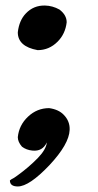

<svg xmlns="http://www.w3.org/2000/svg" viewBox="-20 -548 356 700"><path d="M223.1 -466.8Q223.1 -493.2 196.8 -513.2Q171.4 -527.3 144 -527.8Q102.5 -528.8 74.2 -499Q49.8 -473.6 44.9 -430.2Q44.9 -378.4 117.2 -365.2Q159.2 -365.2 189.9 -396Q218.3 -424.3 223.1 -466.8ZM44.9 131.8Q86.4 131.8 160.2 54.2Q231.9 -22.5 233.9 -74.2Q235.4 -105.5 212.9 -128.9Q194.3 -148.9 159.2 -153.8Q115.2 -153.8 82.3 -122.8Q49.3 -91.8 44.9 -47.9Q44.9 -30.8 60.1 -13.2Q76.2 -1 98.1 1Q134.8 4.9 150.9 -28.8Q147.9 -2.9 118.2 27.8Q85.4 61.5 44.9 90.8Q29.3 102.5 21 106Q19 107.9 16.1 109.9Q16.1 131.8 44.9 131.8Z"/></svg>

Font: Navilu
Style: Normal
Weight: 400
Foundry: Aravinda
Version: Version 1.2